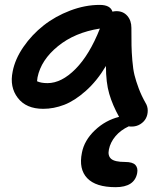

<svg xmlns="http://www.w3.org/2000/svg" viewBox="-20 -506 688 792"><path d="M158.2 -57.1Q87.9 -57.1 53.5 -102.1Q19 -147 32.2 -210.9Q42 -262.2 76.7 -312.5Q111.3 -362.8 159.7 -400.9Q208 -439 269.5 -462.4Q331.1 -485.8 391.1 -485.8Q435.1 -485.8 443.8 -458Q453.6 -460 460 -460Q488.3 -460 505.1 -440.7Q522 -421.4 522 -391.1Q522 -343.3 522.5 -318.1Q522.9 -293 525.9 -256.6Q528.8 -220.2 534.9 -195.8Q541 -171.4 552.2 -141.4Q563.5 -111.3 580.1 -82Q589.4 -67.4 589.4 -49.8Q589.4 -32.2 581.8 -17.8Q574.2 -3.4 558.6 6.3Q543 16.1 522.9 16.1Q515.1 16.1 511.2 15.1Q477.5 30.8 456.3 55.9Q435.1 81.1 429.2 110.8Q423.8 136.7 438.7 149.4Q453.6 162.1 496.1 162.1Q527.3 162.1 538.6 174.6Q549.8 187 545.9 208Q534.7 266.1 457 266.1Q375 266.1 339.6 228.8Q304.2 191.4 317.9 124Q327.6 73.2 371.1 31.7Q414.6 -9.8 471.2 -23.9Q444.3 -72.3 430.7 -118.7Q417 -165 417 -233.9Q380.4 -172.4 334.2 -131.3Q288.1 -90.3 244.9 -73.7Q201.7 -57.1 158.2 -57.1ZM134.8 -187Q132.8 -175.3 132.8 -170.9Q148.9 -163.1 175.8 -163.1Q233.9 -163.1 291.7 -221.7Q349.6 -280.3 392.1 -388.2Q288.6 -372.1 219 -315.4Q149.4 -258.8 134.8 -187Z"/></svg>

Font: Shantell Sans Irregular Bouncy
Style: Italic
Weight: 500
Italic angle: -11.31°
Designer: Stephen Nixon, Anya Danilova, Shantell Martin
Foundry: Arrow Type
Version: Version 1.006;[9816181b4]